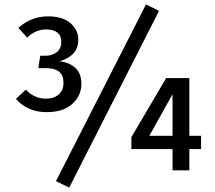

<svg xmlns="http://www.w3.org/2000/svg" viewBox="-20 -770 972 868"><path d="M191 -263Q104 -263 52 -323L97 -365Q135 -324 187 -324Q224 -324 245.5 -343Q267 -362 267 -395Q267 -431 246.5 -446.5Q226 -462 187 -462H153L162 -518H185Q216 -518 236.5 -534Q257 -550 257 -581Q257 -635 191 -637Q140 -637 103 -600L63 -644Q121 -696 197 -696Q264 -696 299 -665Q334 -634 334 -591Q334 -551 310.5 -527Q287 -503 248 -493Q291 -489 319.5 -464Q348 -439 348 -391Q348 -338 307 -300.5Q266 -263 191 -263ZM293 78 233 49 640 -750 699 -721ZM836 0H760V-96H574V-150L731 -417H836V-156H889V-96H836ZM760 -156V-344L655 -156Z"/></svg>

Font: Trujillo
Style: Regular
Weight: 400
Designer: Fira Sans original fonts by bBox Type GmbH, Carrois Corporate GbR, & Edenspiekermann AG / Changes by Cristiano Sobral
Foundry: Fira Sans original fonts by bBox Type GmbH, Carrois Corporate GbR, & Edenspiekermann AG / Changes by Cristiano Sobral
Version: Version 4.301;October 17, 2021;FontCreator 14.0.0.2814 64-bi